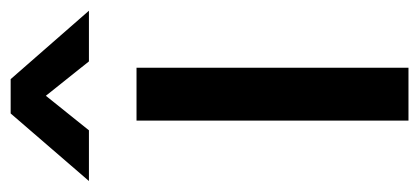

<svg xmlns="http://www.w3.org/2000/svg" viewBox="-272 -542 771 353"><g transform="rotate(-90 113.5 -365.5)"><path d="M68.3 0V-500H165.5V0ZM-42.8 -587.5 81.4 -731.4H144.5L270.3 -587.5H177.1L113.9 -666.7L50.4 -587.5Z"/></g></svg>

Font: Titillium Web SemiBold
Style: Regular
Weight: 600
Designer: Mohamed Gaber, Accademia di Belle Arti di Urbino
Foundry: Kief Type Foundry, Accademia di Belle Arti di Urbino
Version: Version 3.000; ttfautohint (v1.8.4)